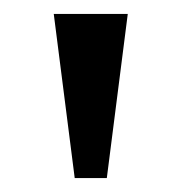

<svg xmlns="http://www.w3.org/2000/svg" viewBox="-20 -734 260 275"><path d="M87 -479 57 -714H163L133 -479Z"/></svg>

Font: Noto Serif Makasar
Style: Regular
Weight: 400
Designer: Sérgio Martins
Version: Version 1.001; ttfautohint (v1.8.4.7-5d5b)